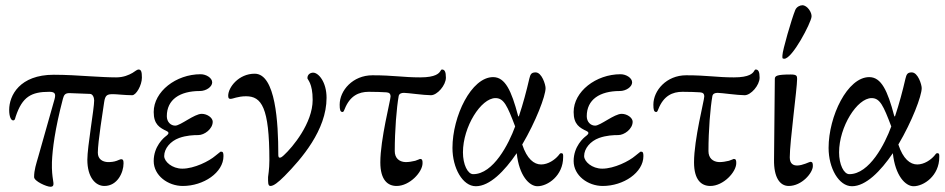

<svg xmlns="http://www.w3.org/2000/svg" viewBox="-20 -695 3601 732"><path d="M172 17C186 17 185 8 182 -10C180 -23 177 -44 178 -77C180 -126 189 -201 220 -319C224 -334 229 -340 245 -340L323 -337C333 -337 339 -324 339 -312C339 -280 313 -136 313 -86C313 -19 344 14 378 14C428 14 451 -38 451 -72C451 -83 450 -88 441 -88C439 -88 433 -85 425 -82C414 -78 403 -77 391 -77C371 -78 353 -88 353 -113C353 -154 373 -276 377 -305C381 -333 389 -336 411 -336C425 -336 457 -332 484 -332C499 -332 521 -370 521 -399C521 -422 518 -430 508 -430C503 -430 496 -424 485 -417C471 -409 451 -400 423 -400C394 -400 361 -402 326 -404C280 -407 231 -410 185 -410C55 -410 15 -331 15 -276C15 -250 22 -236 30 -236C38 -236 38 -246 40 -251C65 -326 99 -345 168 -345C191 -345 193 -336 188 -317L126 -98C118 -70 110 -47 110 -20C110 -4 158 17 172 17Z M677 14C756 14 832 -37 832 -100C832 -113 830 -117 822 -117C820 -117 813 -110 801 -101C778 -81 721 -52 675 -52C636 -52 606 -79 606 -100C606 -129 630 -157 663 -169C691 -179 718 -180 736 -180C759 -180 791 -203 791 -231C791 -246 770 -261 749 -261C721 -261 668 -216 648 -216C631 -216 616 -230 616 -252C616 -315 665 -348 742 -348C766 -348 789 -364 789 -381C789 -398 766 -412 745 -412C651 -412 566 -346 566 -268C566 -220 589 -208 616 -195C626 -190 623 -184 614 -177C604 -170 566 -137 566 -81C566 -26 620 14 677 14Z M1011 14C1023 14 1040 1 1065 -24C1129 -89 1225 -199 1225 -322C1225 -383 1194 -418 1174 -418C1164 -418 1152 -412 1152 -397C1152 -391 1172 -379 1172 -314C1172 -226 1096 -134 1062 -103C1052 -94 1050 -94 1046 -94C1041 -94 1041 -102 1041 -107C1041 -226 1031 -414 951 -414C890 -414 850 -362 850 -330C850 -320 853 -318 860 -318C867 -318 887 -328 918 -328C977 -328 1007 -286 1007 -84C1007 -49 1002 -23 1002 -20C1002 -1 1001 14 1011 14Z M1492 14C1542 14 1591 -39 1591 -73C1591 -84 1590 -89 1581 -89C1580 -89 1573 -85 1563 -82C1550 -79 1539 -77 1526 -77C1501 -78 1485 -93 1485 -119C1485 -198 1492 -284 1500 -329C1502 -338 1510 -341 1520 -341C1534 -341 1596 -332 1623 -332C1647 -332 1680 -370 1680 -399C1680 -422 1675 -430 1665 -430C1659 -430 1661 -418 1641 -409C1630 -404 1612 -400 1582 -400C1516 -400 1481 -408 1400 -408C1325 -408 1275 -350 1275 -296C1275 -277 1277 -268 1286 -268C1290 -268 1292 -274 1294 -279C1314 -330 1348 -345 1386 -345C1404 -345 1445 -344 1453 -343C1463 -342 1469 -339 1469 -327C1469 -313 1430 -164 1430 -76C1430 -9 1458 14 1492 14Z M1794 15C1847 15 1903 -42 1950 -111C1959 -25 1998 15 2029 15C2068 15 2127 -25 2127 -96C2127 -105 2128 -111 2119 -111C2115 -111 2113 -107 2108 -101C2095 -86 2070 -68 2043 -68C2016 -68 1989 -89 1971 -144C2023 -232 2060 -329 2060 -359C2060 -372 2046 -419 2022 -419C2005 -419 2002 -411 1998 -395C1987 -347 1974 -299 1959 -254C1959 -252 1958 -251 1957 -251C1956 -251 1956 -252 1955 -254C1930 -349 1906 -401 1860 -401C1777 -401 1705 -252 1705 -131C1705 -54 1744 15 1794 15ZM1784 -31C1763 -31 1745 -68 1745 -114C1745 -212 1814 -321 1869 -321C1901 -321 1914 -292 1944 -213C1920 -147 1861 -31 1784 -31Z M2278 14C2357 14 2433 -37 2433 -100C2433 -113 2431 -117 2423 -117C2421 -117 2414 -110 2402 -101C2379 -81 2322 -52 2276 -52C2237 -52 2207 -79 2207 -100C2207 -129 2231 -157 2264 -169C2292 -179 2319 -180 2337 -180C2360 -180 2392 -203 2392 -231C2392 -246 2371 -261 2350 -261C2322 -261 2269 -216 2249 -216C2232 -216 2217 -230 2217 -252C2217 -315 2266 -348 2343 -348C2367 -348 2390 -364 2390 -381C2390 -398 2367 -412 2346 -412C2252 -412 2167 -346 2167 -268C2167 -220 2190 -208 2217 -195C2227 -190 2224 -184 2215 -177C2205 -170 2167 -137 2167 -81C2167 -26 2221 14 2278 14Z M2688 14C2738 14 2787 -39 2787 -73C2787 -84 2786 -89 2777 -89C2776 -89 2769 -85 2759 -82C2746 -79 2735 -77 2722 -77C2697 -78 2681 -93 2681 -119C2681 -198 2688 -284 2696 -329C2698 -338 2706 -341 2716 -341C2730 -341 2792 -332 2819 -332C2843 -332 2876 -370 2876 -399C2876 -422 2871 -430 2861 -430C2855 -430 2857 -418 2837 -409C2826 -404 2808 -400 2778 -400C2712 -400 2677 -408 2596 -408C2521 -408 2471 -350 2471 -296C2471 -277 2473 -268 2482 -268C2486 -268 2488 -274 2490 -279C2510 -330 2544 -345 2582 -345C2600 -345 2641 -344 2649 -343C2659 -342 2665 -339 2665 -327C2665 -313 2626 -164 2626 -76C2626 -9 2654 14 2688 14Z M2970 -471C3001 -471 3072 -608 3074 -631C3076 -647 3058 -675 3039 -675C3030 -675 3017 -669 3012 -657C2998 -623 2963 -502 2963 -484C2963 -475 2961 -471 2970 -471ZM2987 14C3037 14 3079 -36 3079 -62C3079 -73 3078 -78 3069 -78C3066 -78 3040 -64 3019 -64C3005 -64 2991 -70 2991 -95C2991 -155 3019 -358 3019 -394C3019 -405 3018 -411 2995 -411C2942 -411 2934 -406 2934 -394L2931 -86C2930 -19 2953 14 2987 14Z M3228 15C3281 15 3337 -42 3384 -111C3393 -25 3432 15 3463 15C3502 15 3561 -25 3561 -96C3561 -105 3562 -111 3553 -111C3549 -111 3547 -107 3542 -101C3529 -86 3504 -68 3477 -68C3450 -68 3423 -89 3405 -144C3457 -232 3494 -329 3494 -359C3494 -372 3480 -419 3456 -419C3439 -419 3436 -411 3432 -395C3421 -347 3408 -299 3393 -254C3393 -252 3392 -251 3391 -251C3390 -251 3390 -252 3389 -254C3364 -349 3340 -401 3294 -401C3211 -401 3139 -252 3139 -131C3139 -54 3178 15 3228 15ZM3218 -31C3197 -31 3179 -68 3179 -114C3179 -212 3248 -321 3303 -321C3335 -321 3348 -292 3378 -213C3354 -147 3295 -31 3218 -31Z"/></svg>

Font: EB Garamond
Style: Regular
Weight: 400
Designer: Georg Duffner and Octavio Pardo
Foundry: Georg Duffner
Version: Version 1.000;PS 001.000;hotconv 1.0.88;makeotf.lib2.5.64775